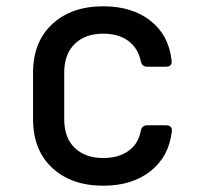

<svg xmlns="http://www.w3.org/2000/svg" viewBox="-20 -580 640 610"><path d="M308 10Q207 10 146 -46.5Q85 -103 85 -202V-349Q85 -447 146 -503.5Q207 -560 308 -560Q399 -560 457.5 -514.5Q516 -469 525 -389Q529 -368 506 -368H448Q430 -368 427 -387Q418 -428 387 -450.5Q356 -473 308 -473Q251 -473 217.5 -440.5Q184 -408 184 -349V-202Q184 -142 217.5 -110Q251 -78 308 -78Q356 -78 387.5 -100Q419 -122 427 -163Q430 -182 448 -182H506Q528 -182 526 -163Q517 -83 458.5 -36.5Q400 10 308 10Z"/></svg>

Font: Pitagon Sans Mono Medium
Style: Regular
Weight: 500
Monospace: yes
Designer: Travis Tran
Foundry: Pitagon
Version: Version 1.001; ttfautohint (v1.8.4.7-5d5b);gftools[0.9.26]